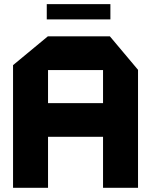

<svg xmlns="http://www.w3.org/2000/svg" viewBox="-20 -891 717 911"><path d="M41.9 0V-581.9L206.9 -718.5H207.9V0ZM207.9 -241.9V-401.7H468.9V-241.9ZM468.9 0V-558.7H634.9V0ZM207.9 -558.7V-718.5H501.4L634.9 -559.7V-558.7ZM201.9 -799.1V-871.3H503.8V-799.1Z"/></svg>

Font: Foldit Thin
Style: Regular
Weight: 100
Designer: Sophia Tai
Foundry: Sophia Tai
Version: Version 1.003